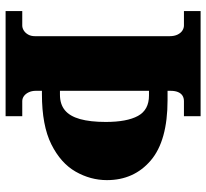

<svg xmlns="http://www.w3.org/2000/svg" viewBox="-46 -708 754 703"><g transform="rotate(90 331.5 -357.0)"><path d="M21 0V-61H74Q83 -61 92 -66.5Q101 -72 107 -82.5Q113 -93 113 -108V-600Q113 -618 107 -630Q101 -642 92 -647.5Q83 -653 74 -653H21V-714H406V-653H351Q339 -653 330.5 -647.5Q322 -642 317.5 -631Q313 -620 313 -604V-593H347Q496 -593 568 -531.5Q640 -470 640 -371Q640 -311 609 -256.5Q578 -202 509 -167.5Q440 -133 325 -133H313V-110Q313 -96 318.5 -84.5Q324 -73 332.5 -67Q341 -61 351 -61H406V0ZM327 -199Q362 -199 384 -217Q406 -235 416.5 -272.5Q427 -310 427 -367Q427 -444 405 -484.5Q383 -525 330 -525H313V-199Z"/></g></svg>

Font: Noto Serif Armenian Black
Style: Regular
Weight: 900
Version: Version 2.007